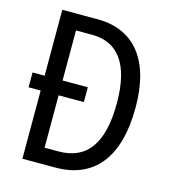

<svg xmlns="http://www.w3.org/2000/svg" viewBox="-107 -801 794 889"><g transform="rotate(15 290.0 -357.0)"><path d="M251 -714H82V-398H24V-327H82V0H240C425 0 527 -124 527 -365C527 -593 426 -714 251 -714ZM245 -638C370 -638 438 -548 438 -362C438 -172 373 -76 235 -76H168V-327H289V-398H168V-638Z"/></g></svg>

Font: Noto Sans Lao Condensed
Style: Regular
Weight: 400
Width: 3
Designer: Monotype Design Team
Foundry: Monotype Imaging Inc.
Version: Version 2.004